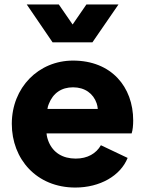

<svg xmlns="http://www.w3.org/2000/svg" viewBox="-20 -830 651 862"><path d="M395 -640 512 -810H368L306 -720L244 -810H100L216 -640ZM318 12C429 12 521 -41 553 -121L433 -178C412 -141 373 -118 320 -118C261 -118 219 -145 199 -192C194 -204 190 -217 189 -231H571C576 -246 578 -268 578 -289C578 -440 480 -558 308 -558C153 -558 33 -437 33 -274C33 -116 144 12 318 12ZM193 -341C194 -349 196 -356 199 -363C218 -412 256 -438 308 -438C361 -438 399 -410 414 -366C417 -358 418 -350 419 -341Z"/></svg>

Font: Plus Jakarta Sans ExtraBold
Style: Regular
Weight: 800
Designer: Gumpita Rahayu
Foundry: Tokotype
Version: Version 2.071;gftools[0.9.30]